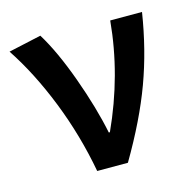

<svg xmlns="http://www.w3.org/2000/svg" viewBox="-81 -584 661 664"><g transform="rotate(-15 249.5 -251.5)"><path d="M188 0Q163.6 -132.8 114.3 -257.6Q64.9 -382.3 2 -477.1L119.1 -502.9Q162.1 -433.1 202.1 -322.3Q242.2 -211.4 261.2 -118.2H265.1Q348.6 -300.3 366.2 -491.2H480Q459.5 -360.4 417.5 -246.1Q375.5 -131.8 297.9 0Z"/></g></svg>

Font: Toshiba Sans Medium
Style: Regular
Weight: 500
Designer: Paul D. Hunt
Foundry: Toshiba Corporation
Version: Version 2.020;PS 2.0;hotconv 1.0.86;makeotf.lib2.5.63406